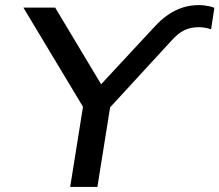

<svg xmlns="http://www.w3.org/2000/svg" viewBox="-20 -735 863 755"><path d="M256 0 314 -363 322 -289 72 -705H197L378 -403H377L586 -628Q614 -659 642.5 -678Q671 -697 700.5 -706Q730 -715 762 -715Q775 -715 785 -713.5Q795 -712 804.5 -710Q814 -708 823 -704L810 -620Q797 -624 786 -626Q775 -628 761 -628Q729 -628 704.5 -616Q680 -604 655 -576L391 -289L421 -363L363 0Z"/></svg>

Font: Nunito Sans 7pt SemiExpanded Medium
Style: Italic
Weight: 500
Width: 6
Italic angle: -9°
Designer: Vernon Adams
Foundry: Vernon Adams
Version: Version 3.101;gftools[0.9.27]